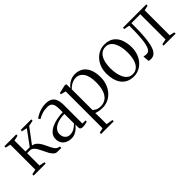

<svg xmlns="http://www.w3.org/2000/svg" viewBox="75 -1339 2376 2376"><g transform="rotate(-45 1262.5 -151.5)"><path d="M20.5 0V-23L87 -37V-474.5L21 -489.5V-512.5H228V-489.5L159.5 -474.5V-282.5H234.5L375.5 -474.5L306 -489.5V-512.5H491.5V-489.5L417 -474.5L269 -277.5Q305.5 -271.5 330.5 -247.5Q355.5 -223.5 373.2 -190.5Q391 -157.5 406.2 -123.8Q421.5 -90 438.5 -64.5Q455.5 -39 479.5 -31L505 -23V0H437Q410 0 389.8 -18.2Q369.5 -36.5 353.2 -65.2Q337 -94 322.5 -126.2Q308 -158.5 291.8 -187.5Q275.5 -216.5 255 -234.8Q234.5 -253 206.5 -253H159.5V-37L231 -23V0Z M674 8Q640 8 607.2 -6.2Q574.5 -20.5 553 -50.2Q531.5 -80 531.5 -126.5Q531.5 -173.5 559.5 -206.2Q587.5 -239 632.5 -259.8Q677.5 -280.5 729.5 -290Q781.5 -299.5 829.5 -300V-349.5Q829.5 -391 822.8 -420.2Q816 -449.5 796.2 -465.2Q776.5 -481 737 -481Q686.5 -481 645.2 -467Q604 -453 573.5 -434.5L558 -459.5Q575.5 -473 604.8 -488.5Q634 -504 671.8 -515.2Q709.5 -526.5 752.5 -526.5Q809 -526.5 841.8 -506.5Q874.5 -486.5 888.5 -447Q902.5 -407.5 902.5 -349V-28.5H957.5V-8.5Q946.5 -5 934 -1.5Q921.5 2 907.5 4.2Q893.5 6.5 878 6.5Q856 6.5 844 -2.5Q832 -11.5 832 -34.5V-82.5Q823 -67.5 801.2 -46Q779.5 -24.5 747.5 -8.2Q715.5 8 674 8ZM695.5 -37.5Q736.5 -37.5 768.8 -55.5Q801 -73.5 829.5 -103V-270.5Q769 -270.5 719 -255Q669 -239.5 639 -209.5Q609 -179.5 609 -136Q609 -105 621 -83Q633 -61 652.8 -49.2Q672.5 -37.5 695.5 -37.5Z M974.5 226V203L1037.5 188.5V-456L971.5 -473V-492.5L1076.5 -517H1096L1106.5 -508.5V-443Q1116.5 -457.5 1138.2 -477.2Q1160 -497 1193.2 -512.2Q1226.5 -527.5 1270 -527.5Q1330.5 -527.5 1375 -498.8Q1419.5 -470 1444 -413.5Q1468.5 -357 1468.5 -273.5Q1468.5 -213 1449.5 -161.2Q1430.5 -109.5 1396.8 -70.8Q1363 -32 1317.5 -10.5Q1272 11 1219 11Q1183 11 1152.2 4.8Q1121.5 -1.5 1107 -8L1109 80.5V189L1196 203V226ZM1214.5 -18Q1268.5 -18 1306.2 -46.5Q1344 -75 1364 -131Q1384 -187 1384 -269Q1384 -325.5 1374 -367Q1364 -408.5 1345.2 -435.2Q1326.5 -462 1302 -475.2Q1277.5 -488.5 1248 -488.5Q1215.5 -488.5 1188 -477Q1160.5 -465.5 1140.5 -450Q1120.5 -434.5 1109 -422V-60.5Q1119 -48 1145.8 -33Q1172.5 -18 1214.5 -18Z M1548.5 -253Q1548.5 -318.5 1568.8 -370Q1589 -421.5 1622.8 -456.8Q1656.5 -492 1698.2 -510.5Q1740 -529 1783 -529Q1864 -529 1912.2 -491.8Q1960.5 -454.5 1981.5 -394.2Q2002.5 -334 2002.5 -266Q2002.5 -200.5 1982.5 -148.8Q1962.5 -97 1929 -61.5Q1895.5 -26 1854 -7.5Q1812.5 11 1769 11Q1708.5 11 1666.2 -10.8Q1624 -32.5 1598.2 -69.8Q1572.5 -107 1560.5 -154.5Q1548.5 -202 1548.5 -253ZM1776 -19Q1821 -19 1853.5 -46Q1886 -73 1903.2 -125.8Q1920.5 -178.5 1920.5 -256Q1920.5 -300.5 1912.5 -343.8Q1904.5 -387 1887.5 -422Q1870.5 -457 1843.2 -478Q1816 -499 1777 -499Q1731.5 -499 1698.8 -472.5Q1666 -446 1648.2 -393.5Q1630.5 -341 1630.5 -263Q1630.5 -217.5 1638.8 -174Q1647 -130.5 1664.2 -95.5Q1681.5 -60.5 1709.2 -39.8Q1737 -19 1776 -19Z M2068 7.5Q2057 7.5 2047 5.8Q2037 4 2029.5 1.5L2023 -80.5Q2033 -78 2048.2 -76.2Q2063.5 -74.5 2076 -74.5Q2112.5 -74.5 2132.8 -119.2Q2153 -164 2161.2 -253.2Q2169.5 -342.5 2169.5 -475L2096 -489.5V-512.5H2504.5V-489.5L2438.5 -475V-37L2504.5 -23V0H2295.5V-23L2365.5 -37V-479H2210V-422Q2210 -314 2203.2 -241.8Q2196.5 -169.5 2186 -125.5Q2175.5 -81.5 2164 -58Q2149.5 -28.5 2126.5 -10.5Q2103.5 7.5 2068 7.5Z"/></g></svg>

Font: Merriweather 120pt Light
Style: Regular
Weight: 300
Version: Version 2.100